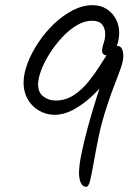

<svg xmlns="http://www.w3.org/2000/svg" viewBox="-20 -730 518 741"><path d="M337 -710Q369 -710 392 -695Q415 -680 427.5 -656Q440 -632 440 -604Q440 -583 434 -562.5Q428 -542 418 -529Q408 -516 395 -516Q385 -516 379.5 -520.5Q374 -525 374 -532Q374 -546 380 -563.5Q386 -581 386 -598Q386 -621 374 -635.5Q362 -650 336 -650Q306 -650 276.5 -632.5Q247 -615 220 -586Q193 -557 172 -524Q151 -491 139 -459Q127 -427 127 -404Q127 -373 147.5 -357.5Q168 -342 195 -342Q233 -342 265 -363Q297 -384 322 -415.5Q347 -447 366.5 -478Q386 -509 400.5 -530Q415 -551 424 -551Q431 -551 435 -549.5Q439 -548 440.5 -544.5Q442 -541 442 -534Q442 -512 427 -481Q412 -450 386.5 -416Q361 -382 328.5 -353Q296 -324 261 -305.5Q226 -287 192 -287Q166 -287 144 -296.5Q122 -306 105.5 -322.5Q89 -339 80 -361.5Q71 -384 71 -411Q71 -445 86 -485Q101 -525 127.5 -565Q154 -605 188 -637.5Q222 -670 260.5 -690Q299 -710 337 -710ZM456 -514Q456 -497 447.5 -471.5Q439 -446 424.5 -409.5Q410 -373 393 -321Q372 -258 360.5 -201.5Q349 -145 341.5 -102Q334 -59 328 -34Q322 -9 313 -9Q299 -9 292 -24Q285 -39 285 -63Q285 -91 294.5 -137.5Q304 -184 319 -239Q334 -294 351.5 -349.5Q369 -405 385 -451Q401 -497 413.5 -525Q426 -553 430 -553Q446 -553 451 -540.5Q456 -528 456 -514Z"/></svg>

Font: Kalam Variable Light
Style: Regular
Weight: 300
Designer: Lipi Raval, Jonny Pinhorn
Foundry: Indian Type Foundry
Version: Version 3.000